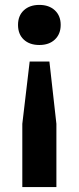

<svg xmlns="http://www.w3.org/2000/svg" viewBox="-20 -573 322 783"><path d="M227.5 -471.5Q227.5 -434.5 204 -412Q180.5 -389.5 140.5 -389.5Q100.5 -389.5 77 -411.5Q53.5 -433.5 53.5 -471.5Q53.5 -509 77.2 -531Q101 -553 140.5 -553Q180 -553 203.8 -530.8Q227.5 -508.5 227.5 -471.5ZM101 -322H181.5L210 -68V190H71V-68Z"/></svg>

Font: Encode Sans SemiBold
Style: Regular
Weight: 600
Designer: Multiple Designers
Foundry: Impallari Type
Version: Version 2.000